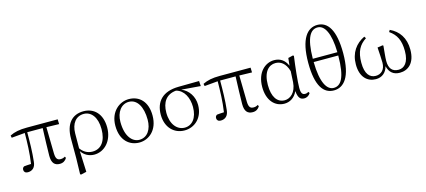

<svg xmlns="http://www.w3.org/2000/svg" viewBox="-70 -1457 5143 2317"><g transform="rotate(-15 2502.0 -298.5)"><path d="M505 14C545 14 575 -5 593 -37L584 -55C568 -45 553 -39 528 -39C490 -39 469 -58 467 -125L461 -456L619 -452L617 -512H232C139 -512 76 -499 18 -470L24 -441L191 -456C190 -335 187 -208 167 -75C132 -74 104 -72 79 -69C64 -60 57 -49 57 -30C57 -6 74 12 105 12C161 12 201 -21 207 -93C220 -208 222 -335 222 -457H415C411 -329 405 -204 405 -113C405 -20 442 14 505 14Z M707 198 718 205 787 189 776 -72C813 -16 871 14 936 14C1061 14 1169 -94 1169 -263C1169 -434 1073 -526 941 -526C801 -526 712 -432 712 -246V0ZM776 -107 777 -292C778 -418 840 -494 937 -494C1028 -494 1098 -412 1098 -262C1098 -114 1033 -27 924 -27C861 -27 812 -57 776 -107Z M1499 14C1613 14 1735 -73 1735 -261C1735 -435 1639 -526 1507 -526C1393 -526 1269 -435 1269 -256C1269 -68 1380 14 1499 14ZM1507 -18C1421 -18 1340 -102 1340 -285C1340 -408 1406 -494 1500 -494C1603 -494 1665 -389 1665 -227C1665 -109 1609 -18 1507 -18Z M2064 14C2189 14 2299 -80 2299 -242C2299 -346 2240 -436 2150 -472L2389 -453L2385 -517L2129 -514C1928 -512 1833 -407 1833 -243C1833 -84 1932 14 2064 14ZM2085 -477C2182 -453 2233 -349 2233 -234C2233 -95 2165 -18 2074 -18C1979 -18 1904 -104 1904 -249C1904 -380 1962 -465 2085 -477Z M2915 14C2955 14 2985 -5 3003 -37L2994 -55C2978 -45 2963 -39 2938 -39C2900 -39 2879 -58 2877 -125L2871 -456L3029 -452L3027 -512H2642C2549 -512 2486 -499 2428 -470L2434 -441L2601 -456C2600 -335 2597 -208 2577 -75C2542 -74 2514 -72 2489 -69C2474 -60 2467 -49 2467 -30C2467 -6 2484 12 2515 12C2571 12 2611 -21 2617 -93C2630 -208 2632 -335 2632 -457H2825C2821 -329 2815 -204 2815 -113C2815 -20 2852 14 2915 14Z M3311 14C3374 14 3439 -18 3475 -99C3483 -15 3509 14 3558 14C3593 14 3620 -5 3636 -32L3625 -49C3611 -41 3600 -36 3582 -36C3549 -36 3531 -56 3531 -125C3531 -199 3550 -379 3569 -514L3559 -522L3497 -507L3487 -413C3453 -492 3395 -526 3323 -526C3213 -526 3102 -434 3102 -249C3102 -82 3191 14 3311 14ZM3484 -346 3477 -210C3468 -80 3391 -25 3325 -25C3231 -25 3174 -106 3174 -255C3174 -422 3248 -488 3330 -488C3392 -488 3454 -452 3484 -346Z M3929 14C4053 14 4152 -92 4152 -392C4152 -685 4065 -802 3937 -802C3813 -802 3714 -689 3714 -387C3714 -95 3802 14 3929 14ZM3935 -16C3850 -16 3784 -120 3780 -380H4087C4086 -98 4022 -16 3935 -16ZM3780 -421C3783 -690 3846 -772 3933 -772C4017 -772 4082 -665 4087 -421Z M4454 14C4529 14 4585 -30 4604 -107C4625 -25 4675 14 4753 14C4857 14 4946 -56 4946 -224C4946 -370 4877 -467 4767 -518L4753 -494C4838 -436 4878 -359 4878 -224C4878 -81 4817 -25 4748 -25C4668 -25 4629 -73 4629 -165C4629 -217 4638 -278 4644 -354L4635 -360L4570 -350C4574 -267 4580 -218 4580 -159C4580 -70 4529 -25 4462 -25C4387 -25 4333 -83 4333 -222C4333 -361 4376 -438 4464 -495L4449 -518C4340 -466 4264 -367 4264 -219C4264 -61 4348 14 4454 14Z"/></g></svg>

Font: Noto Serif JP Light
Style: Regular
Weight: 300
Designer: Ryoko NISHIZUKA 西塚涼子 (kana & ideographs); Frank Grießhammer (Latin, Greek & Cyrillic); Wenlong ZHANG 张文龙 (bopomofo); San
Foundry: Adobe
Version: Version 2.001;hotconv 1.1.0;makeotfexe 2.6.0